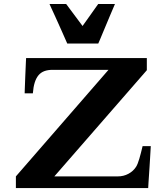

<svg xmlns="http://www.w3.org/2000/svg" viewBox="-20 -953 834 973"><path d="M398.4 -821.3Q418.5 -849.1 438.7 -877.9Q459 -906.7 477.5 -932.6H562.5Q560.5 -927.7 554 -912.6Q547.4 -897.5 538.8 -877Q530.3 -856.4 520.5 -833.3Q510.7 -810.1 502.2 -789.6Q493.7 -769 487.1 -753.4Q480.5 -737.8 478 -732.4H320.8Q317.4 -740.2 310.3 -756.3Q303.2 -772.5 294.2 -792.7Q285.2 -813 275.1 -835.4Q265.1 -857.9 256.1 -877.4Q247.1 -897 240.2 -911.9Q233.4 -926.8 231 -932.6H315.4ZM744.1 -212.4Q743.7 -204.6 742.7 -188Q741.7 -171.4 740.5 -150.4Q739.3 -129.4 737.8 -106.4Q736.3 -83.5 734.9 -62.5Q733.4 -41.5 732.4 -24.9Q731.4 -8.3 731 0H60.5V-59.1L529.8 -599.1H246.6Q222.7 -599.1 204.8 -592.5Q187 -585.9 175 -571.5Q163.1 -557.1 156 -534.7Q148.9 -512.2 146.5 -480H105Q105 -484.4 105.5 -497.8Q106 -511.2 106.7 -529.8Q107.4 -548.3 108.2 -569.1Q108.9 -589.8 109.9 -608.4Q110.8 -627 111.3 -640.6Q111.8 -654.3 112.3 -658.7H724.1V-597.2L255.4 -59.1H577.1Q606.4 -59.1 630.9 -72.3Q655.3 -85.4 669.4 -107.4Q677.7 -120.1 686 -148.4Q694.3 -176.8 702.6 -212.4Z"/></svg>

Font: XB Niloofar
Style: Bold
Weight: 700
Designer: Behnam
Foundry: Irmug
Version: Version 7.201 2008